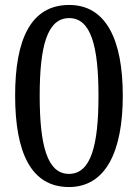

<svg xmlns="http://www.w3.org/2000/svg" viewBox="-20 -744 556 774"><path d="M258 10C406 10 475 -133 475 -358C475 -585 407 -724 259 -724C103 -724 41 -583 41 -359C41 -131 104 10 258 10ZM258 -43C170 -43 140 -159 140 -358C140 -557 170 -671 259 -671C347 -671 377 -557 377 -358C377 -159 347 -43 258 -43Z"/></svg>

Font: Noto Serif Armenian SemiCondensed
Style: Regular
Weight: 400
Width: 4
Designer: Monotype Design Team
Foundry: Monotype Imaging Inc.
Version: Version 2.008